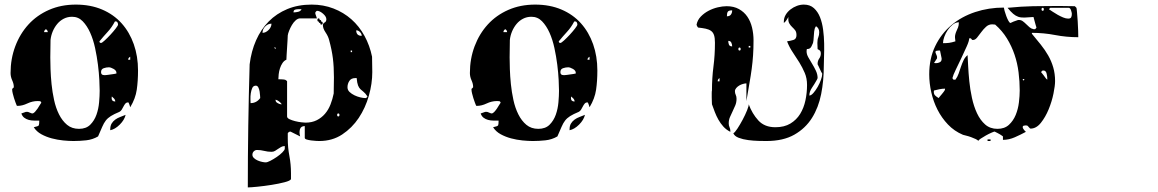

<svg xmlns="http://www.w3.org/2000/svg" viewBox="-20 -587 5040 836"><path d="M40 -210Q40 -222 33 -237.5Q26 -253 26 -269Q26 -331 46.5 -385.5Q67 -440 104 -480.5Q141 -521 193.5 -544Q246 -567 310 -567Q374 -567 424.5 -545.5Q475 -524 509.5 -485.5Q544 -447 562.5 -394.5Q581 -342 581 -280Q581 -235 575.5 -196.5Q570 -158 547 -120Q547 -122 544 -130Q541 -138 540 -140Q540 -141 537 -141Q530 -141 525.5 -135.5Q521 -130 517.5 -123Q514 -116 510 -109.5Q506 -103 500 -100Q476 -90 462.5 -81.5Q449 -73 440.5 -62Q432 -51 425 -34.5Q418 -18 407 7Q383 21 355 24Q327 27 300 27Q280 27 255 24.5Q230 22 205.5 15.5Q181 9 160 -2.5Q139 -14 127 -33Q147 -37 149 -41.5Q151 -46 151 -62Q140 -62 128 -62Q116 -62 105 -65Q94 -68 85.5 -74.5Q77 -81 73 -93L93 -100H100Q102 -100 110 -96.5Q118 -93 120 -93Q126 -93 132 -99.5Q138 -106 143.5 -114Q149 -122 153.5 -130Q158 -138 160 -140Q158 -146 153.5 -146.5Q149 -147 144 -147Q121 -147 99 -136.5Q77 -126 57 -126Q54 -126 53 -127Q51 -132 47.5 -141Q44 -150 41 -160Q38 -170 35.5 -180Q33 -190 33 -197V-200Q34 -201 37 -203.5Q40 -206 40 -207ZM414 -192Q414 -208 412.5 -238.5Q411 -269 406.5 -305Q402 -341 394 -378Q386 -415 372.5 -445Q359 -475 340 -494.5Q321 -514 294 -514Q274 -514 257.5 -505.5Q241 -497 229 -482.5Q217 -468 209.5 -450Q202 -432 200 -413L199 -337Q199 -317 200 -286Q201 -255 204.5 -220.5Q208 -186 215.5 -151.5Q223 -117 237 -89Q251 -61 272 -43.5Q293 -26 324 -26Q355 -26 373 -44Q391 -62 400 -87.5Q409 -113 411.5 -141.5Q414 -170 414 -192ZM494 -480Q494 -485 491.5 -489.5Q489 -494 483 -494Q481 -494 480 -493Q467 -468 449 -448.5Q431 -429 413 -407Q413 -400 420 -400Q424 -400 436 -411Q448 -422 461 -436Q474 -450 484 -463Q494 -476 494 -480ZM188 -447Q188 -455 180 -460Q172 -455 172 -447ZM547 -340Q538 -335 538 -327H547ZM487 -270Q487 -280 474.5 -287Q462 -294 454 -294Q443 -294 431.5 -290Q420 -286 420 -273Q420 -260 433 -260H440Q443 -260 449.5 -261Q456 -262 463.5 -263Q471 -264 477.5 -265Q484 -266 487 -267ZM482 -145Q482 -152 477 -157.5Q472 -163 467 -167Q466 -164 466 -160Q466 -145 482 -145ZM460 -23Q460 -39 466 -49Q472 -59 481.5 -66Q491 -73 503 -77.5Q515 -82 527 -87Q522 -65 501.5 -44.5Q481 -24 460 -20Z M1247 193Q1244 200 1219 206.5Q1194 213 1162.5 218Q1131 223 1101 226Q1071 229 1059 229Q1059 94 1061 -39Q1063 -172 1067 -307Q1074 -364 1095 -411.5Q1116 -459 1150 -493.5Q1184 -528 1231 -547.5Q1278 -567 1337 -567Q1388 -567 1432 -550Q1476 -533 1510 -503Q1544 -473 1567 -431Q1590 -389 1600 -340L1601 -273Q1601 -223 1586 -170Q1571 -117 1542 -73.5Q1513 -30 1470 -1.5Q1427 27 1370 27Q1367 27 1356.5 26.5Q1346 26 1335 24.5Q1324 23 1315.5 20.5Q1307 18 1307 13V-38Q1290 -38 1286 -24Q1282 -10 1287 7L1247 -13Q1246 -14 1243 -14Q1240 -14 1240 -13Q1236 -12 1233 -7V17Q1233 55 1240 92Q1247 129 1247 167ZM1280 -547Q1272 -547 1265 -545Q1258 -543 1258 -533Q1267 -533 1278 -535.5Q1289 -538 1293 -547ZM1230 -80Q1230 -73 1240.5 -68Q1251 -63 1265 -59.5Q1279 -56 1292 -54.5Q1305 -53 1310 -53Q1338 -53 1359 -63.5Q1380 -74 1395 -91.5Q1410 -109 1419 -132Q1428 -155 1433 -180L1434 -250Q1434 -296 1429.5 -332.5Q1425 -369 1413 -413Q1409 -429 1397.5 -446Q1386 -463 1386 -477Q1386 -485 1393.5 -489Q1401 -493 1401 -503Q1401 -515 1386.5 -527.5Q1372 -540 1360 -540Q1359 -540 1356.5 -537.5Q1354 -535 1353 -533V-527L1360 -507H1287Q1277 -507 1267.5 -498.5Q1258 -490 1251 -478Q1244 -466 1239 -453.5Q1234 -441 1233 -433Q1233 -427 1232 -412Q1231 -397 1230 -380Q1229 -363 1228 -348Q1227 -333 1227 -327Q1217 -323 1210 -312.5Q1203 -302 1199 -289.5Q1195 -277 1193.5 -264Q1192 -251 1192 -242Q1195 -242 1206 -241.5Q1217 -241 1220 -240Q1222 -240 1226 -237Q1230 -234 1230 -233ZM1373 -500Q1380 -500 1378 -493H1380Q1385 -493 1385 -486.5Q1385 -480 1380 -480Q1373 -480 1375 -487H1373Q1368 -487 1368 -493H1367Q1362 -493 1362 -500Q1362 -507 1367 -507Q1372 -507 1372 -500ZM1162 -484Q1147 -484 1135 -472Q1123 -460 1123 -444Q1137 -444 1149.5 -456.5Q1162 -469 1162 -484ZM1555 -431Q1555 -440 1547.5 -447.5Q1540 -455 1531 -455Q1531 -431 1555 -431ZM1180 -380H1173L1180 -373ZM1513 -367H1507V-360H1513ZM1573 -160Q1578 -162 1580 -167Q1571 -181 1563 -187Q1555 -193 1549 -199Q1543 -205 1539 -215Q1535 -225 1533 -247H1527Q1509 -247 1501 -234.5Q1493 -222 1493 -207Q1493 -195 1502 -186.5Q1511 -178 1523.5 -172Q1536 -166 1549 -163Q1562 -160 1570 -160ZM1113 -160Q1113 -161 1112.5 -169.5Q1112 -178 1110.5 -188Q1109 -198 1105 -206Q1101 -214 1094 -214Q1083 -214 1078.5 -204Q1074 -194 1072 -181Q1070 -168 1070.5 -155.5Q1071 -143 1071 -138Q1097 -138 1113 -160ZM1207 -133Q1202 -140 1195 -145.5Q1188 -151 1180 -153V-150Q1180 -143 1189 -138Q1198 -133 1203 -133ZM1453 -80Q1458 -80 1458 -86.5Q1458 -93 1453 -93Q1448 -93 1448 -86.5Q1448 -80 1453 -80ZM1220 49Q1211 49 1204 53Q1197 57 1190.5 61.5Q1184 66 1177.5 70Q1171 74 1162 74Q1146 74 1130.5 70Q1115 66 1099 66Q1091 66 1085 72Q1079 78 1079 87Q1079 95 1086 101.5Q1093 108 1102.5 112Q1112 116 1121.5 118Q1131 120 1137 120Q1144 120 1157.5 113Q1171 106 1185 96.5Q1199 87 1209.5 76.5Q1220 66 1220 60Z M2040 -210Q2040 -222 2033 -237.5Q2026 -253 2026 -269Q2026 -331 2046.5 -385.5Q2067 -440 2104 -480.5Q2141 -521 2193.5 -544Q2246 -567 2310 -567Q2374 -567 2424.5 -545.5Q2475 -524 2509.5 -485.5Q2544 -447 2562.5 -394.5Q2581 -342 2581 -280Q2581 -235 2575.5 -196.5Q2570 -158 2547 -120Q2547 -122 2544 -130Q2541 -138 2540 -140Q2540 -141 2537 -141Q2530 -141 2525.5 -135.5Q2521 -130 2517.5 -123Q2514 -116 2510 -109.5Q2506 -103 2500 -100Q2476 -90 2462.5 -81.5Q2449 -73 2440.5 -62Q2432 -51 2425 -34.5Q2418 -18 2407 7Q2383 21 2355 24Q2327 27 2300 27Q2280 27 2255 24.5Q2230 22 2205.5 15.5Q2181 9 2160 -2.5Q2139 -14 2127 -33Q2147 -37 2149 -41.5Q2151 -46 2151 -62Q2140 -62 2128 -62Q2116 -62 2105 -65Q2094 -68 2085.5 -74.5Q2077 -81 2073 -93L2093 -100H2100Q2102 -100 2110 -96.5Q2118 -93 2120 -93Q2126 -93 2132 -99.5Q2138 -106 2143.5 -114Q2149 -122 2153.5 -130Q2158 -138 2160 -140Q2158 -146 2153.5 -146.5Q2149 -147 2144 -147Q2121 -147 2099 -136.5Q2077 -126 2057 -126Q2054 -126 2053 -127Q2051 -132 2047.5 -141Q2044 -150 2041 -160Q2038 -170 2035.5 -180Q2033 -190 2033 -197V-200Q2034 -201 2037 -203.5Q2040 -206 2040 -207ZM2414 -192Q2414 -208 2412.5 -238.5Q2411 -269 2406.5 -305Q2402 -341 2394 -378Q2386 -415 2372.5 -445Q2359 -475 2340 -494.5Q2321 -514 2294 -514Q2274 -514 2257.5 -505.5Q2241 -497 2229 -482.5Q2217 -468 2209.5 -450Q2202 -432 2200 -413L2199 -337Q2199 -317 2200 -286Q2201 -255 2204.5 -220.5Q2208 -186 2215.5 -151.5Q2223 -117 2237 -89Q2251 -61 2272 -43.5Q2293 -26 2324 -26Q2355 -26 2373 -44Q2391 -62 2400 -87.5Q2409 -113 2411.5 -141.5Q2414 -170 2414 -192ZM2494 -480Q2494 -485 2491.5 -489.5Q2489 -494 2483 -494Q2481 -494 2480 -493Q2467 -468 2449 -448.5Q2431 -429 2413 -407Q2413 -400 2420 -400Q2424 -400 2436 -411Q2448 -422 2461 -436Q2474 -450 2484 -463Q2494 -476 2494 -480ZM2188 -447Q2188 -455 2180 -460Q2172 -455 2172 -447ZM2547 -340Q2538 -335 2538 -327H2547ZM2487 -270Q2487 -280 2474.5 -287Q2462 -294 2454 -294Q2443 -294 2431.5 -290Q2420 -286 2420 -273Q2420 -260 2433 -260H2440Q2443 -260 2449.5 -261Q2456 -262 2463.5 -263Q2471 -264 2477.5 -265Q2484 -266 2487 -267ZM2482 -145Q2482 -152 2477 -157.5Q2472 -163 2467 -167Q2466 -164 2466 -160Q2466 -145 2482 -145ZM2460 -23Q2460 -39 2466 -49Q2472 -59 2481.5 -66Q2491 -73 2503 -77.5Q2515 -82 2527 -87Q2522 -65 2501.5 -44.5Q2481 -24 2460 -20Z M3393 -493Q3393 -509 3401 -522.5Q3409 -536 3422 -546Q3435 -556 3450 -561.5Q3465 -567 3480 -567Q3507 -567 3524 -551.5Q3541 -536 3550.5 -512Q3560 -488 3564 -457.5Q3568 -427 3568.5 -397.5Q3569 -368 3568 -341.5Q3567 -315 3567 -299Q3567 -236 3555.5 -177.5Q3544 -119 3515.5 -73.5Q3487 -28 3438.5 -0.5Q3390 27 3317 27Q3305 27 3283 26.5Q3261 26 3238 23Q3215 20 3196.5 13Q3178 6 3173 -7Q3179 -9 3190.5 -26.5Q3202 -44 3213.5 -65.5Q3225 -87 3233 -107Q3241 -127 3240 -133Q3255 -92 3282 -62.5Q3309 -33 3356 -33Q3395 -33 3421.5 -49Q3448 -65 3464 -91Q3480 -117 3487 -150Q3494 -183 3494 -217Q3494 -246 3484 -269.5Q3474 -293 3460.5 -315Q3447 -337 3432 -359Q3417 -381 3407 -407Q3421 -409 3434.5 -413Q3448 -417 3448 -434Q3448 -448 3442 -455.5Q3436 -463 3429 -469.5Q3422 -476 3416.5 -485.5Q3411 -495 3413 -513Q3411 -509 3405 -500Q3399 -491 3393 -487ZM3160 -13Q3142 -22 3129.5 -36Q3117 -50 3108 -66Q3099 -82 3092.5 -99Q3086 -116 3080 -133Q3080 -136 3079.5 -145Q3079 -154 3079 -163.5Q3079 -173 3079 -181.5Q3079 -190 3080 -193Q3080 -247 3086.5 -297Q3093 -347 3093 -401Q3093 -422 3089 -434Q3085 -446 3076 -452.5Q3067 -459 3053 -462Q3039 -465 3020 -467Q3018 -468 3015.5 -473Q3013 -478 3013 -480Q3017 -500 3031.5 -515Q3046 -530 3065 -540Q3084 -550 3105 -555Q3126 -560 3144 -560Q3175 -560 3197.5 -547.5Q3220 -535 3234 -514.5Q3248 -494 3254.5 -467Q3261 -440 3261 -411Q3261 -376 3259 -346.5Q3257 -317 3253 -287Q3249 -257 3243 -223.5Q3237 -190 3230 -147V-224Q3224 -224 3215 -221.5Q3206 -219 3198.5 -214.5Q3191 -210 3185.5 -203.5Q3180 -197 3180 -190Q3180 -181 3183.5 -174Q3187 -167 3187 -157Q3187 -141 3181.5 -128Q3176 -115 3170 -102.5Q3164 -90 3158.5 -77.5Q3153 -65 3153 -50Q3153 -40 3156.5 -33Q3160 -26 3160 -17ZM3168 -542Q3153 -542 3149 -536Q3145 -530 3145 -516Q3157 -516 3162.5 -523.5Q3168 -531 3168 -542ZM3560 -267Q3559 -268 3556 -273.5Q3553 -279 3550 -286Q3547 -293 3544 -299Q3541 -305 3540 -307V-310Q3540 -322 3547 -332Q3554 -342 3554 -354Q3554 -361 3551.5 -365Q3549 -369 3540 -373L3539 -400Q3539 -415 3543 -424.5Q3547 -434 3547 -447Q3547 -464 3533 -473Q3532 -472 3529.5 -467Q3527 -462 3527 -460Q3526 -458 3525 -449.5Q3524 -441 3523.5 -430.5Q3523 -420 3522 -411Q3521 -402 3520 -400Q3513 -382 3508 -378Q3503 -374 3499.5 -374Q3496 -374 3494 -373.5Q3492 -373 3492 -363Q3492 -351 3499.5 -337.5Q3507 -324 3516 -309.5Q3525 -295 3532.5 -279Q3540 -263 3540 -247Q3540 -246 3537.5 -241Q3535 -236 3533 -233Q3527 -222 3515.5 -205Q3504 -188 3504 -171Q3512 -171 3522 -182.5Q3532 -194 3540.5 -209Q3549 -224 3554.5 -239.5Q3560 -255 3560 -264ZM3168 -385Q3168 -393 3164.5 -401Q3161 -409 3151 -409Q3151 -400 3154 -392.5Q3157 -385 3168 -385ZM3247 -387H3240V-380H3247ZM3200 -367Q3205 -367 3205 -373.5Q3205 -380 3200 -380Q3195 -380 3195 -373.5Q3195 -367 3200 -367ZM3113 -247Q3105 -242 3105 -233H3113Z M4667 -553Q4668 -551 4669.5 -533.5Q4671 -516 4672.5 -494.5Q4674 -473 4674.5 -452.5Q4675 -432 4675 -425Q4623 -425 4574 -434.5Q4525 -444 4473 -444V-440Q4493 -416 4511.5 -393Q4530 -370 4544 -345.5Q4558 -321 4566 -293.5Q4574 -266 4574 -234Q4574 -214 4567 -179.5Q4560 -145 4546 -111Q4532 -77 4512 -52Q4492 -27 4467 -27Q4465 -27 4460 -33Q4455 -39 4453 -40L4447 -41Q4444 -41 4438.5 -40Q4433 -39 4433 -33Q4433 -29 4438 -22.5Q4443 -16 4447 -13Q4425 -1 4399 10.5Q4373 22 4347 22V7Q4347 7 4343 4Q4339 1 4334 -2Q4329 -5 4323 -8Q4317 -11 4313 -13Q4313 -14 4310 -14Q4308 -14 4296.5 -9Q4285 -4 4272.5 3Q4260 10 4249.5 17Q4239 24 4240 27Q4238 23 4228.5 18.5Q4219 14 4208 10Q4197 6 4186.5 3.5Q4176 1 4173 0Q4135 -16 4107.5 -45Q4080 -74 4062 -109.5Q4044 -145 4035 -185Q4026 -225 4026 -263Q4026 -332 4052 -386Q4078 -440 4122.5 -477.5Q4167 -515 4226 -534.5Q4285 -554 4351 -554Q4351 -551 4354 -540Q4357 -529 4361.5 -517Q4366 -505 4371 -496Q4376 -487 4380 -487Q4381 -487 4386.5 -490Q4392 -493 4393 -493L4413 -500H4417Q4426 -500 4433.5 -494.5Q4441 -489 4448 -482Q4455 -475 4462.5 -468.5Q4470 -462 4480 -460H4487Q4488 -461 4490.5 -463.5Q4493 -466 4493 -467Q4493 -468 4490 -476.5Q4487 -485 4487 -487L4480 -513Q4456 -511 4440.5 -510.5Q4425 -510 4413.5 -514Q4402 -518 4391.5 -527Q4381 -536 4367 -553Q4427 -559 4478 -560Q4529 -561 4589 -561L4660 -560ZM4520 -540Q4525 -540 4525 -546.5Q4525 -553 4520 -553Q4515 -553 4515 -546.5Q4515 -540 4520 -540ZM4547 -547Q4553 -543 4563.5 -536Q4574 -529 4585.5 -522.5Q4597 -516 4609 -511Q4621 -506 4631 -506Q4641 -506 4644 -511.5Q4647 -517 4647 -527Q4647 -531 4643.5 -542Q4640 -553 4633 -553H4553ZM4155 -490Q4141 -490 4128.5 -480Q4116 -470 4106.5 -456Q4097 -442 4091.5 -426.5Q4086 -411 4086 -399Q4102 -399 4113 -400.5Q4124 -402 4140 -407Q4137 -425 4139 -434.5Q4141 -444 4144.5 -451.5Q4148 -459 4151.5 -467.5Q4155 -476 4155 -490ZM4140 -240Q4149 -252 4154 -266.5Q4159 -281 4164 -296Q4169 -311 4175.5 -324.5Q4182 -338 4193 -347Q4194 -330 4195.5 -299.5Q4197 -269 4200.5 -233.5Q4204 -198 4212 -161Q4220 -124 4234 -94Q4248 -64 4269.5 -45Q4291 -26 4323 -26Q4354 -26 4373 -43.5Q4392 -61 4402.5 -86.5Q4413 -112 4416.5 -141Q4420 -170 4420 -193Q4420 -232 4415 -272Q4410 -312 4397.5 -349Q4385 -386 4364.5 -419.5Q4344 -453 4313 -480L4300 -481Q4285 -481 4273.5 -470.5Q4262 -460 4252.5 -447Q4243 -434 4234.5 -423.5Q4226 -413 4217 -413H4213L4212 -414Q4210 -416 4210 -417L4207 -420H4200Q4200 -409 4189.5 -385.5Q4179 -362 4166.5 -335.5Q4154 -309 4142 -284.5Q4130 -260 4127 -247Q4129 -241 4133 -240ZM4080 -333 4073 -367H4067Q4064 -367 4058.5 -366Q4053 -365 4053 -360Q4053 -358 4056.5 -350Q4060 -342 4060 -340V-333Q4059 -331 4053.5 -323Q4048 -315 4047 -313Q4050 -312 4057 -312Q4064 -312 4072 -316Q4080 -320 4080 -330ZM4540 -247Q4540 -254 4537 -267Q4534 -280 4523 -280H4520Q4517 -279 4513 -273Q4516 -270 4523.5 -260Q4531 -250 4533 -247Q4536 -243 4540 -240ZM4440 -240Q4441 -243 4437 -243Q4433 -243 4433 -240Q4434 -237 4436.5 -237Q4439 -237 4440 -240ZM4095 -201Q4083 -201 4070.5 -198.5Q4058 -196 4047 -193Q4046 -191 4046 -187Q4046 -177 4051.5 -171.5Q4057 -166 4067 -160Q4068 -162 4072 -166.5Q4076 -171 4080.5 -176.5Q4085 -182 4088.5 -186.5Q4092 -191 4093 -193Q4094 -194 4094.5 -197Q4095 -200 4095 -201ZM4280 27V20H4293V27Z"/></svg>

Font: Genkaimincho
Style: Regular
Weight: 800
Designer: Dr. Ken Lunde (project architect, glyph set definition & overall production); Masataka HATTORI \u670D \u90E8 \u6B63 \u8C
Foundry: Adobe Systems Incorporated
Version: Version 1.00